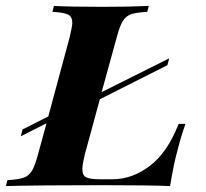

<svg xmlns="http://www.w3.org/2000/svg" viewBox="-63 -628 694 648"><path d="M563 -210Q547 -165 537 -124Q524 -79 511 0Q443 -3 281 -3Q65 -3 -43 0L-38 -20Q-2 -22 16 -28Q34 -34 44.5 -51Q55 -68 65 -106L94 -212L7 -168L13 -191L100 -235L172 -502Q181 -540 181 -551Q181 -572 166.5 -579Q152 -586 114 -588L119 -608Q170 -605 283 -605Q377 -605 439 -608L434 -588Q397 -586 379.5 -580Q362 -574 351.5 -557Q341 -540 331 -502L280 -317L508 -431L502 -408L274 -293L223 -106Q215 -72 215 -57Q215 -36 228 -29.5Q241 -23 275 -23H317Q383 -23 442.5 -68Q502 -113 540 -210Z"/></svg>

Font: Playfair Display SC
Style: Bold Italic
Weight: 700
Italic angle: -14°
Designer: Claus Eggers Sørensen
Foundry: Claus Eggers Sørensen
Version: Version 1.200; ttfautohint (v1.6)